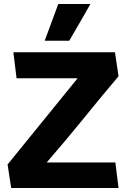

<svg xmlns="http://www.w3.org/2000/svg" viewBox="-20 -942 635 962"><path d="M272 -922H433Q407 -876 380.5 -830Q354 -784 327 -738H204ZM574 -560Q490 -461 406 -357Q322 -253 214 -128H558Q562 -96 566 -64Q570 -32 574 0H36L18 -118L369 -550H63Q59 -583 55 -615Q51 -647 47 -680H556Z"/></svg>

Font: Palanquin Dark SemiBold
Style: Regular
Weight: 600
Designer: Pria Ravichandran
Version: Version 1.001